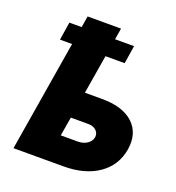

<svg xmlns="http://www.w3.org/2000/svg" viewBox="-139 -886 916 997"><g transform="rotate(20 319.5 -387.0)"><path d="M454.1 -711.9 438.5 -612.3H332.5L296.9 -397.5H390.6Q506.3 -397.9 564.5 -343.8Q622.6 -289.6 607.4 -196.3Q591.8 -104.5 516.4 -52.2Q440.9 0 323.2 0H46.9L147.9 -612.3H81.1L96.7 -711.9H164.6L174.8 -774.4H359.4L349.1 -711.9ZM254.9 -146.5H347.7Q378.4 -146.5 399.9 -160.6Q421.4 -174.8 425.8 -197.3Q429.2 -220.7 412.6 -236.1Q396 -251.5 366.2 -251H272.5Z"/></g></svg>

Font: Inter Tight Black
Style: Italic
Weight: 900
Italic angle: -9.39999°
Designer: Rasmus Andersson
Foundry: rsms
Version: Version 3.004; ttfautohint (v1.8.4.7-5d5b)